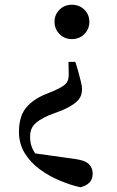

<svg xmlns="http://www.w3.org/2000/svg" viewBox="-20 -563 495 810"><path d="M283 -543Q315 -543 336 -522Q357 -501 357 -471Q357 -441 336 -419.5Q315 -398 283 -398Q252 -398 231 -419.5Q210 -441 210 -471Q210 -501 231 -522Q252 -543 283 -543ZM60 -7Q60 -67 85.5 -102.5Q111 -138 164 -162L210 -181Q245 -197 257 -209Q269 -221 270 -245L269 -302H298L310 -262Q317 -234 321.5 -217.5Q326 -201 326 -186Q326 -157 307 -137.5Q288 -118 243 -98L185 -76Q140 -56 123 -36Q106 -16 107 19Q108 57 130.5 86.5Q153 116 203 147L98 80L299 108Q340 114 355.5 130Q371 146 371 169Q371 193 357.5 207Q344 221 319 227Q278 218 232.5 199Q187 180 147.5 151Q108 122 84 82.5Q60 43 60 -7Z"/></svg>

Font: Noto Serif SC ExtraLight SemiBold
Style: Regular
Weight: 600
Version: Version 2.002-H1;hotconv 1.1.0;makeotfexe 2.6.0